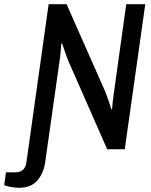

<svg xmlns="http://www.w3.org/2000/svg" viewBox="-102 -706 714 908"><path d="M-82 170 -74 109H-30Q17 109 23 61L128 -686H213L396 -272Q407 -245 425 -189L428 -190Q431 -231 437 -270L495 -686H585L488 0H405L221 -418Q217 -427 198 -482Q197 -485 191 -502L188 -500Q183 -434 180 -420L112 59Q105 112 75 147Q45 182 -12 182Q-30 182 -49.5 178.5Q-69 175 -82 170Z"/></svg>

Font: Archivo Narrow Medium
Style: Italic
Weight: 500
Italic angle: -8°
Designer: Hector Gatti
Foundry: Omnibus-Type
Version: Version 2.001